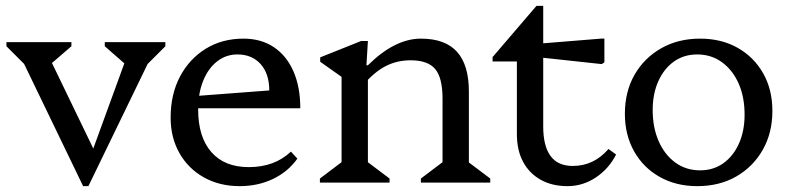

<svg xmlns="http://www.w3.org/2000/svg" viewBox="-20 -624 2703 656"><path d="M264 12 40 -452H73V-395L2 -466V-480H224V-466L151 -403H141V-443L313 -87H288L421 -452V-403H410L338 -466V-480H545V-466L474 -395V-452H507L282 12Z M799 12Q730 12 676.5 -18Q623 -48 593 -101Q563 -154 563 -222Q563 -302 595 -362.5Q627 -423 683 -457.5Q739 -492 812 -492Q872 -492 915.5 -463Q959 -434 982.5 -380.5Q1006 -327 1006 -254H623V-294L900 -315Q900 -372 870.5 -405Q841 -438 791 -438Q752 -438 721.5 -414Q691 -390 674 -347.5Q657 -305 657 -250Q657 -156 702 -104.5Q747 -53 830 -53Q918 -53 974 -106L996 -82Q964 -37 912.5 -12.5Q861 12 799 12Z M1418 0V-14L1508 -82L1492 -54V-287Q1492 -358 1467 -388Q1442 -418 1383 -418Q1337 -418 1298.5 -398.5Q1260 -379 1222 -335V-401H1237Q1329 -492 1418 -492Q1501 -492 1541.5 -447Q1582 -402 1582 -311V-52L1566 -81L1655 -14V0ZM1073 0V-14L1163 -82L1147 -52V-394L1190 -331L1074 -413V-428L1214 -484H1237L1232 -401H1237V-52L1222 -81L1311 -14V0Z M1919 12Q1866 12 1827 -10Q1788 -32 1767 -71.5Q1746 -111 1746 -166V-469L1789 -414H1663V-429L1813 -604H1836V-192Q1836 -125 1861 -91Q1886 -57 1937 -57Q2009 -57 2059 -115L2085 -96Q2060 -47 2015.5 -17.5Q1971 12 1919 12ZM2036 -405 1823 -428V-475L2033 -492H2045V-411Z M2362 12Q2290 12 2234 -19.5Q2178 -51 2146.5 -107Q2115 -163 2115 -235Q2115 -311 2148 -368.5Q2181 -426 2239 -459Q2297 -492 2372 -492Q2445 -492 2500.5 -460.5Q2556 -429 2587.5 -373.5Q2619 -318 2619 -245Q2619 -170 2586 -112Q2553 -54 2495.5 -21Q2438 12 2362 12ZM2372 -42Q2417 -42 2451 -66Q2485 -90 2504.5 -133Q2524 -176 2524 -232Q2524 -293 2503.5 -339Q2483 -385 2446.5 -411.5Q2410 -438 2362 -438Q2317 -438 2283 -414Q2249 -390 2229.5 -347Q2210 -304 2210 -248Q2210 -188 2230.5 -141.5Q2251 -95 2287.5 -68.5Q2324 -42 2372 -42Z"/></svg>

Font: Platypi Light Light
Style: Regular
Weight: 300
Version: Version 1.200